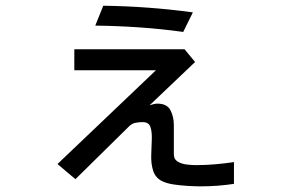

<svg xmlns="http://www.w3.org/2000/svg" viewBox="-20 -618 1040 680"><path d="M628.9 -504.9Q551.8 -515.6 473.6 -521Q395.5 -526.4 317.4 -527.3L345.7 -597.7Q425.8 -596.7 504.9 -590.8Q584 -585 663.1 -574.2ZM691.4 42Q672.9 42 646.5 40.5Q620.1 39.1 594.2 35.2Q568.4 31.2 551.8 22.5Q529.3 9.8 522 -14.6Q514.6 -39.1 515.6 -68.4Q516.6 -97.7 517.6 -124.5Q518.6 -151.4 512.7 -168.5Q506.8 -185.5 485.4 -185.5Q472.7 -185.5 460 -183.1Q447.3 -180.7 437.5 -170.9L247.1 16.6L183.6 -37.1L532.2 -369.1H243.2V-443.4H633.8L670.9 -398.4L509.8 -245.1Q516.6 -247.1 523.4 -249Q530.3 -251 537.1 -251Q571.3 -251 583.5 -228Q595.7 -205.1 595.7 -174.8V-71.3Q595.7 -53.7 609.9 -45.4Q624 -37.1 642.6 -35.2Q661.1 -33.2 673.8 -33.2Q708 -33.2 741.7 -36.1Q775.4 -39.1 808.6 -43.9V33.2Q750 42 691.4 42Z"/></svg>

Font: Kosugi
Style: Regular
Weight: 400
Version: Version 4.002